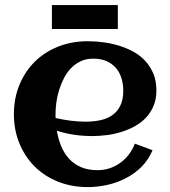

<svg xmlns="http://www.w3.org/2000/svg" viewBox="-20 -744 686 775"><path d="M204.6 -267.6Q234.9 -260.7 265.1 -256.8Q295.4 -252.9 326.2 -252.9Q358.4 -252.9 386 -259Q413.6 -265.1 433.8 -279.5Q454.1 -293.9 465.8 -317.9Q477.5 -341.8 477.5 -377.4Q477.5 -406.2 469.7 -430.2Q461.9 -454.1 446.5 -471.2Q431.2 -488.3 408.7 -497.8Q386.2 -507.3 356.4 -507.3Q328.6 -507.3 306.4 -497.1Q284.2 -486.8 267.3 -469.5Q250.5 -452.1 238.5 -429.2Q226.6 -406.2 218.8 -381.3Q210.9 -356.4 207.5 -331.1Q204.1 -305.7 204.1 -283.2Q204.1 -279.3 204.1 -275.4Q204.1 -271.5 204.6 -267.6ZM611.3 -378.9Q611.3 -344.2 600.1 -317.1Q588.9 -290 569.6 -269.5Q550.3 -249 524.9 -234.9Q499.5 -220.7 470.7 -211.7Q441.9 -202.6 411.4 -198.7Q380.9 -194.8 352.1 -194.8Q315.4 -194.8 279.8 -200Q244.1 -205.1 209.5 -216.3Q214.8 -184.1 226.6 -155Q238.3 -126 257.8 -104.2Q277.3 -82.5 305.9 -69.8Q334.5 -57.1 373.5 -57.1Q399.4 -57.1 422.9 -64.9Q446.3 -72.8 465.8 -86.9Q485.4 -101.1 500.2 -120.6Q515.1 -140.1 524.4 -164.1L595.7 -137.7Q579.6 -99.1 551.5 -71Q523.4 -43 488 -24.7Q452.6 -6.3 412.8 2.4Q373 11.2 334 11.2Q269.5 11.2 214.8 -10.5Q160.2 -32.2 120.6 -71.3Q81.1 -110.4 58.6 -164.6Q36.1 -218.8 36.1 -283.2Q36.1 -347.7 58.6 -401.9Q81.1 -456.1 120.6 -495.1Q160.2 -534.2 214.8 -555.9Q269.5 -577.6 334 -577.6Q365.2 -577.6 397.9 -573.2Q430.7 -568.8 461.4 -559.3Q492.2 -549.8 519.5 -534.7Q546.9 -519.5 567.1 -497.3Q587.4 -475.1 599.4 -445.8Q611.3 -416.5 611.3 -378.9ZM455.6 -627H189.5V-723.6H455.6Z"/></svg>

Font: Aclonica
Style: Regular
Weight: 400
Designer: Astigmatic (AOETI)
Foundry: Astigmatic (AOETI)
Version: Version 1.000